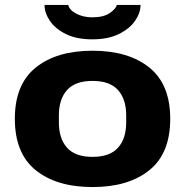

<svg xmlns="http://www.w3.org/2000/svg" viewBox="-20 -744 748 776"><path d="M353 -585Q289 -585 246 -606.5Q203 -628 181.5 -660Q160 -692 160 -724H256Q260 -704 288 -689Q316 -674 353 -674Q399 -674 424 -691.5Q449 -709 452 -724H548Q548 -692 526 -660Q504 -628 460.5 -606.5Q417 -585 353 -585ZM354 12Q209 12 124.5 -56Q40 -124 40 -264Q40 -403 124.5 -471Q209 -539 354 -539Q499 -539 583.5 -471Q668 -403 668 -264Q668 -124 583.5 -56Q499 12 354 12ZM354 -110Q424 -110 457 -147Q490 -184 490 -249V-278Q490 -343 457 -380Q424 -417 354 -417Q284 -417 251 -380Q218 -343 218 -278V-249Q218 -184 251 -147Q284 -110 354 -110Z"/></svg>

Font: Archivo SemiExpanded ExtraBold
Style: Regular
Weight: 800
Width: 6
Designer: Hector Gatti
Foundry: Omnibus-Type
Version: Version 2.001; ttfautohint (v1.8.3)